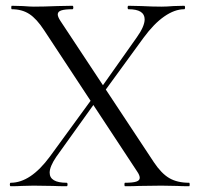

<svg xmlns="http://www.w3.org/2000/svg" viewBox="-20 -645 692 665"><path d="M413 -12Q440 -12 452 -16Q464 -20 464 -29Q464 -38 455 -51L133 -540Q107 -580 81.5 -596.5Q56 -613 21 -613Q19 -613 19 -619Q19 -625 21 -625L59 -624Q85 -622 97 -622Q131 -622 179 -624L231 -625Q234 -625 234 -619Q234 -613 231 -613Q205 -613 192.5 -609Q180 -605 180 -595Q180 -587 189 -573L513 -83Q539 -44 566.5 -28Q594 -12 635 -12Q637 -12 637 -6Q637 0 635 0Q609 0 594 -1L539 -2L462 -1Q444 0 413 0Q411 0 411 -6Q411 -12 413 -12ZM17 -12Q86 -12 153 -103L304 -310L316 -299L175 -102Q152 -68 152 -47Q152 -12 211 -12Q214 -12 214 -6Q214 0 211 0Q181 0 165 -1L96 -2L54 -1Q43 0 17 0Q14 0 14 -6Q14 -12 17 -12ZM319 -325 454 -516Q481 -554 481 -578Q481 -613 425 -613Q422 -613 422 -619Q422 -625 425 -625L470 -624Q508 -622 539 -622Q557 -622 581 -624L618 -625Q621 -625 621 -619Q621 -613 618 -613Q585 -613 549 -588Q513 -563 477 -514L332 -315Z"/></svg>

Font: Cormorant Infant
Style: Regular
Weight: 400
Designer: Christian Thalmann (Catharsis Fonts)
Foundry: Catharsis Fonts
Version: Version 4.000